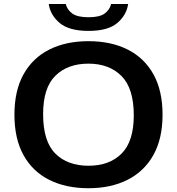

<svg xmlns="http://www.w3.org/2000/svg" viewBox="-20 -962 914 991"><path d="M436.5 9.5Q320.5 9.5 234.5 -33.5Q148.5 -76.5 101.5 -161Q54.5 -245.5 54.5 -370Q54.5 -494.5 101.8 -579Q149 -663.5 235 -706.5Q321 -749.5 436.5 -749.5Q553 -749.5 639 -706.2Q725 -663 772 -578.5Q819 -494 819 -370Q819 -246 771.5 -161.5Q724 -77 638 -33.8Q552 9.5 436.5 9.5ZM436.5 -106.5Q545 -106.5 607.8 -169.5Q670.5 -232.5 670.5 -367Q670.5 -506 607 -569.8Q543.5 -633.5 436.5 -633.5Q329.5 -633.5 266 -571.2Q202.5 -509 202.5 -373Q202.5 -232.5 265.5 -169.5Q328.5 -106.5 436.5 -106.5ZM437 -802.5Q337 -802.5 288.5 -843Q240 -883.5 231.5 -941.5H319.5Q326.5 -911.5 353.2 -892.2Q380 -873 437 -873Q494 -873 520.2 -892.2Q546.5 -911.5 553.5 -941.5H641.5Q633 -883.5 585 -843Q537 -802.5 437 -802.5Z"/></svg>

Font: Encode Sans Expanded Expanded SemiBold
Style: Regular
Weight: 600
Width: 7
Designer: Multiple Designers
Foundry: Impallari Type
Version: Version 3.000; ttfautohint (v1.8.3) -l 8 -r 50 -G 200 -x 14 